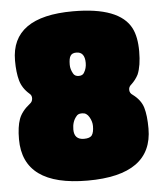

<svg xmlns="http://www.w3.org/2000/svg" viewBox="-50 -716 651 774"><g transform="rotate(-5 275.0 -329.5)"><path d="M273.9 -671.9Q461.9 -671.9 507.8 -582Q525.9 -546.4 525.9 -487.8Q525.9 -429.7 511.2 -395Q500.5 -374 481.9 -356.9Q471.7 -348.6 472.2 -335.9Q472.7 -323.2 483.9 -315.9Q517.1 -291.5 526.6 -259.3Q536.1 -227.1 536.1 -174.8Q536.1 13.2 273.9 13.2Q12.2 13.2 12.2 -176.8Q12.2 -227.1 23.4 -258.1Q34.7 -289.1 68.8 -315.9Q78.6 -323.2 79.3 -335.9Q80.1 -348.6 70.8 -356Q42 -380.9 33 -413.6Q23.9 -446.3 23.9 -494.1Q23.9 -671.9 273.9 -671.9ZM314 -204.1Q314 -222.2 303.5 -240.5Q293 -258.8 275.9 -258.8H272Q257.8 -258.8 251 -249Q233.9 -229 233.9 -196.8Q233.9 -155.8 273.9 -155.8Q297.9 -155.8 305.9 -167.2Q314 -178.7 314 -204.1ZM249 -494.1Q242.2 -484.4 242.2 -458Q242.2 -440.4 252 -422.9Q258.3 -410.2 274.9 -410.2Q291 -410.2 296.9 -421.9Q307.1 -438.5 307.1 -460Q307.1 -504.9 272.9 -504.9Q255.4 -504.9 249 -494.1Z"/></g></svg>

Font: Don José
Style: Regular
Weight: 900
Designer: Cristian Tournier
Version: Version 1.000